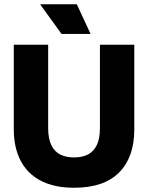

<svg xmlns="http://www.w3.org/2000/svg" viewBox="-20 -871 698 905"><path d="M329 14Q270 14 224 1Q178 -12 144.5 -36Q111 -60 89 -93.5Q67 -127 56 -169Q45 -211 45 -261V-660H207V-268Q207 -218 222 -187Q237 -156 264 -142.5Q291 -129 329 -129Q367 -129 394 -142.5Q421 -156 436 -186.5Q451 -217 451 -268V-660H613V-261Q613 -130 541.5 -58Q470 14 329 14ZM270 -711 169 -851H342L407 -711Z"/></svg>

Font: Bricolage Grotesque 72pt ExtraBold
Style: Regular
Weight: 800
Designer: Mathieu Triay
Foundry: Atelier Triay
Version: Version 1.001;gftools[0.9.33.dev8+g029e19f]